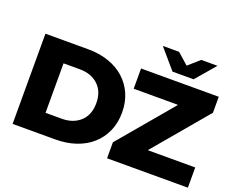

<svg xmlns="http://www.w3.org/2000/svg" viewBox="-138 -1154 1720 1400"><g transform="rotate(20 722.5 -454.5)"><path d="M70 -700H401Q488 -700 560 -675.5Q632 -651 683.5 -605Q735 -559 763.5 -494.5Q792 -430 792 -350Q792 -270 763.5 -205.5Q735 -141 683.5 -95Q632 -49 560 -24.5Q488 0 401 0H70ZM393 -158Q483 -158 537.5 -209Q592 -260 592 -350Q592 -440 537.5 -491Q483 -542 393 -542H268V-158ZM1430 -157V0H803V-124L1153 -539V-543H812V-700H1415V-576L1065 -161V-157ZM1329 -909 1199 -757H1035L905 -909H1031L1117 -833L1203 -909Z"/></g></svg>

Font: CMG Sans ExtraBold
Style: Regular
Weight: 800
Designer: Julieta Ulanovsky
Foundry: Julieta Ulanovsky
Version: Version 7.200